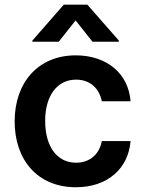

<svg xmlns="http://www.w3.org/2000/svg" viewBox="-20 -789 617 820"><path d="M304 10.7C441.1 10.7 528.4 -70.7 537.6 -186.4H414.8C403.8 -127.8 361.5 -94.1 305 -94.1C224.8 -94.1 172.9 -161.2 172.9 -272.7C172.9 -382.8 225.9 -448.9 305 -448.9C366.8 -448.9 404.8 -409.1 414.8 -356.5H537.6C528.8 -474.8 436.4 -552.6 303.3 -552.6C143.5 -552.6 42.6 -437.1 42.6 -270.6C42.6 -105.5 141 10.7 304 10.7ZM118.3 -610.8H230.8L302.9 -701.7L375 -610.8H487.6V-615.8L353 -769.2H252.5L118.3 -615.8Z"/></svg>

Font: Margiela Sans Semi Bold
Style: Regular
Weight: 600
Designer: Stefan Endress, Andreas Faust
Version: Version 1.100;FEAKit 1.0